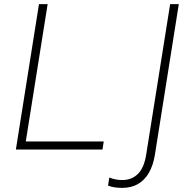

<svg xmlns="http://www.w3.org/2000/svg" viewBox="-20 -725 912 931"><path d="M57 0 169 -705H211L105 -39H483L477 0ZM573 186Q557 186 539.5 184Q522 182 504 175L510 136Q528 143 543.5 145.5Q559 148 573 148Q619 148 649 118Q679 88 689 24L805 -705H847L731 26Q723 76 702.5 112Q682 148 649.5 167Q617 186 573 186Z"/></svg>

Font: Mulish ExtraLight
Style: Italic
Weight: 200
Italic angle: -9°
Designer: Vernon Adams
Foundry: Vernon Adams
Version: Version 3.603